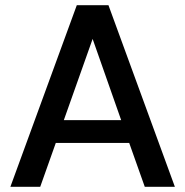

<svg xmlns="http://www.w3.org/2000/svg" viewBox="-20 -720 714 740"><path d="M20 0 276 -700H398L654 0H538L478 -169H195L135 0ZM226 -257H447L337 -570Z"/></svg>

Font: HostGroteskMedium
Style: Regular
Weight: 500
Designer: Doukan Karapınar based on Poppins by Indian Type Foundry, Jonny Pinhorn
Foundry: Element Type
Version: Version 1.001; ttfautohint (v1.8.4.7-5d5b)